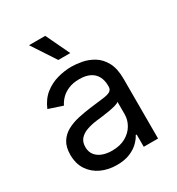

<svg xmlns="http://www.w3.org/2000/svg" viewBox="-183 -877 928 1005"><g transform="rotate(-30 281.0 -374.5)"><path d="M230 12.7Q178.2 12.7 136 -6.8Q93.8 -26.4 68.8 -64Q43.9 -101.6 43.9 -155.3Q43.9 -202.1 62.5 -231.4Q81.1 -260.7 112.1 -277.6Q143.1 -294.4 180.7 -302.7Q218.3 -311 256.3 -315.9Q305.2 -322.3 335.9 -325.7Q366.7 -329.1 381.6 -337.4Q396.5 -345.7 396.5 -365.7V-368.7Q396.5 -402.8 383.8 -426.5Q371.1 -450.2 345.7 -462.9Q320.3 -475.6 282.2 -475.6Q243.2 -475.6 215.3 -463.4Q187.5 -451.2 170.2 -432.9Q152.8 -414.6 144 -395.5L59.6 -423.3Q80.6 -473.1 116.2 -501.2Q151.9 -529.3 194.8 -541Q237.8 -552.7 279.8 -552.7Q307.1 -552.7 342 -546.1Q377 -539.6 409.4 -520Q441.9 -500.5 463.1 -462.2Q484.4 -423.8 484.4 -359.9V0H397.9V-74.2H392.1Q382.8 -55.2 362.3 -34.9Q341.8 -14.6 309.1 -1Q276.4 12.7 230 12.7ZM245.1 -64.9Q293.9 -64.9 327.6 -84Q361.3 -103 378.9 -133.5Q396.5 -164.1 396.5 -197.3V-272.9Q391.1 -266.6 373 -261.5Q355 -256.3 331.8 -252.4Q308.6 -248.5 286.9 -245.8Q265.1 -243.2 252.4 -241.7Q220.7 -237.8 193.1 -228.3Q165.5 -218.8 148.9 -200.4Q132.3 -182.1 132.3 -150.9Q132.3 -122.6 147 -103.5Q161.6 -84.5 187 -74.7Q212.4 -64.9 245.1 -64.9ZM237.8 -617.2 143.6 -760.7H241.7L310.1 -617.2Z"/></g></svg>

Font: Adwaita Sans
Style: Regular
Weight: 400
Designer: Rasmus Andersson
Foundry: rsms
Version: Version 4.001;git-9221beed3